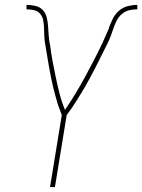

<svg xmlns="http://www.w3.org/2000/svg" viewBox="-20 -763 580 783"><path d="M184 0 232 -294Q227 -308 221.5 -322Q216 -336 212 -350.5Q208 -365 204 -379.5Q200 -394 196.5 -408.5Q193 -423 190 -438Q187 -453 184 -468Q181 -483 178.5 -498Q176 -513 173.5 -528Q171 -543 168.5 -558Q166 -573 163.5 -588Q161 -603 160.5 -618.5Q160 -634 159.5 -650Q159 -666 156 -681Q153 -696 143.5 -707Q134 -718 119 -721.5Q104 -725 88 -725V-743Q106 -743 124 -739Q142 -735 154 -722.5Q166 -710 170.5 -692Q175 -674 176 -656Q177 -638 178.5 -619.5Q180 -601 183 -583L184 -581Q188 -547 194.5 -513Q201 -479 208 -445.5Q215 -412 223.5 -379Q232 -346 245 -315Q267 -347 287 -380Q307 -413 325.5 -447Q344 -481 362 -515.5Q380 -550 396 -584L397 -586Q404 -601 410.5 -616.5Q417 -632 424 -647V-649Q431 -668 440 -686.5Q449 -705 465 -719Q481 -733 501 -738Q521 -743 540 -743V-725Q524 -725 508 -721.5Q492 -718 478.5 -707Q465 -696 457 -681Q449 -666 443.5 -650Q438 -634 432.5 -618.5Q427 -603 419.5 -588Q412 -573 404.5 -558Q397 -543 389.5 -528Q382 -513 374.5 -498Q367 -483 359 -468Q351 -453 343 -438Q335 -423 326.5 -408.5Q318 -394 309 -379.5Q300 -365 291 -350.5Q282 -336 272.5 -322Q263 -308 252 -294L204 0Z"/></svg>

Font: Iosevka Thin
Style: Italic
Weight: 100
Italic angle: -9°
Monospace: yes
Designer: Belleve Invis
Foundry: Belleve Invis
Version: Version 32.5.0; ttfautohint (v1.8.4)